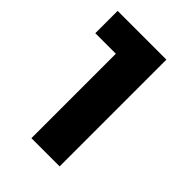

<svg xmlns="http://www.w3.org/2000/svg" viewBox="-138 -832 529 529"><g transform="rotate(45 126.0 -568.0)"><path d="M3 -776H193V-360H83V-689H3Z"/></g></svg>

Font: Argentum Sans SemiBold
Style: Regular
Weight: 600
Designer: Julieta Ulanovsky (Modified by Cristiano Sobral)
Foundry: Julieta Ulanovsky
Version: Version 5.001;November 22, 2018;FontCreator 11.5.0.2425 64-b